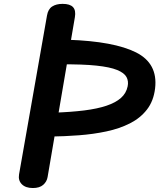

<svg xmlns="http://www.w3.org/2000/svg" viewBox="-20 -948 804 968"><path d="M145.5 0Q109 0 90 -19.2Q71 -38.5 76 -68.5L217 -870Q222.5 -902 243 -915.2Q263.5 -928.5 295.5 -928.5Q333 -928.5 348.2 -912Q363.5 -895.5 357.5 -861L220 -55.5Q216 -32 197.8 -16Q179.5 0 145.5 0ZM233 -259.5 253 -380Q338.5 -383 404.5 -391.2Q470.5 -399.5 516.8 -415Q563 -430.5 589.8 -454.2Q616.5 -478 623.5 -512.5Q629 -538.5 617.8 -559.5Q606.5 -580.5 570.5 -595.2Q534.5 -610 466 -617.2Q397.5 -624.5 288 -623.5L324 -747.5Q555 -739.5 665.8 -683.8Q776.5 -628 762 -503Q754.5 -439 721 -395.8Q687.5 -352.5 635 -326Q582.5 -299.5 516.8 -285.5Q451 -271.5 378.5 -266Q306 -260.5 233 -259.5Z"/></svg>

Font: Edu AU VIC WA NT Pre
Style: Bold
Weight: 700
Designer: Tina and Corey Anderson, Eben Sorkin, Mirko Velimirovic
Foundry: Google for Education
Version: Version 1.001